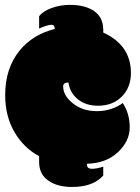

<svg xmlns="http://www.w3.org/2000/svg" viewBox="-20 -659 570 779"><path d="M1 -272.9Q1 -188.5 38.3 -123.8Q75.7 -59.1 138.7 -25.4V-2Q138.7 47.9 175.8 73.7Q212.9 99.6 272 99.6Q357.9 99.6 398.9 53.2V17.1Q372.6 25.9 352.8 25.9Q333 25.9 333 9.3V5.4Q410.6 3.4 458.5 -41.5Q506.3 -86.4 506.3 -142.1Q506.3 -197.8 478 -241.2Q461.4 -227.5 433.1 -217.8Q404.8 -208 372.6 -208Q312 -208 271.5 -243.2Q236.3 -272.9 236.3 -308.6Q236.3 -324.2 257.8 -324.2Q263.7 -282.2 296.1 -256.1Q328.6 -230 377.4 -230Q437.5 -230 474.4 -267.3Q511.2 -304.7 511.2 -362.8Q511.2 -475.6 398.9 -526.9V-537.6Q398.9 -588.4 362.3 -613.8Q325.7 -639.2 263.7 -639.2Q223.6 -639.2 188.7 -626.2Q153.8 -613.3 138.7 -592.8V-543Q150.4 -548.8 165.5 -553.7Q180.7 -558.6 188.5 -558.6Q202.1 -558.6 202.1 -541.5Q113.8 -519.5 60.1 -454.6Q1 -382.3 1 -272.9Z"/></svg>

Font: Friends & Family
Style: Regular
Weight: 400
Designer: Sarang Kulkarni, Maithili Shingre, Noopur Datye
Foundry: Ek Type
Version: Version 1.000;hotconv 1.0.117;makeotfexe 2.5.65602